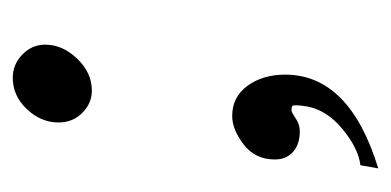

<svg xmlns="http://www.w3.org/2000/svg" viewBox="-176 -308 613 301"><g transform="rotate(-90 130.5 -157.5)"><path d="M89 -372Q89 -400 110 -422Q131 -444 159 -444Q180 -444 195.5 -429Q211 -414 211 -393Q211 -366 189 -343Q167 -320 139 -320Q119 -320 104 -335Q89 -350 89 -372ZM31 -33Q31 -64 54.5 -82Q78 -100 99 -100Q129 -100 146.5 -76Q164 -52 164 -17Q164 84 17 129L22 101Q48 98 78 73.5Q108 49 114 18Q116 6 116 0.5Q116 -5 114.5 -6Q113 -7 108 -7Q105 -7 95.5 -0.5Q86 6 75 6Q55 6 43 -4.5Q31 -15 31 -33Z"/></g></svg>

Font: Judson
Style: Italic
Weight: 400
Italic angle: -9.5°
Version: Version 20110429